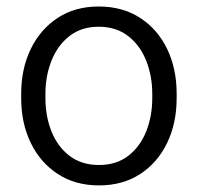

<svg xmlns="http://www.w3.org/2000/svg" viewBox="-20 -558 605 588"><path d="M44.9 -257.3V-271Q44.9 -347.7 74.2 -408Q103.5 -468.3 156.7 -503.2Q210 -538.1 282.2 -538.1Q355.5 -538.1 409.2 -503.2Q462.9 -468.3 491.9 -408Q521 -347.7 521 -271V-257.3Q521 -180.7 491.9 -120.4Q462.9 -60.1 409.4 -25.1Q356 9.8 283.2 9.8Q210.4 9.8 157 -25.1Q103.5 -60.1 74.2 -120.4Q44.9 -180.7 44.9 -257.3ZM119.1 -271V-257.3Q119.1 -202.1 137.7 -155.5Q156.2 -108.9 192.9 -80.8Q229.5 -52.7 283.2 -52.7Q336.4 -52.7 372.8 -80.8Q409.2 -108.9 427.7 -155.5Q446.3 -202.1 446.3 -257.3V-271Q446.3 -325.2 427.7 -372.1Q409.2 -418.9 372.6 -447.5Q335.9 -476.1 282.2 -476.1Q229 -476.1 192.6 -447.5Q156.2 -418.9 137.7 -372.1Q119.1 -325.2 119.1 -271Z"/></svg>

Font: Vazirmatn UI Light
Style: Regular
Weight: 300
Designer: Saber Rastikerdar
Foundry: Saber Rastikerdar
Version: Version 33.003